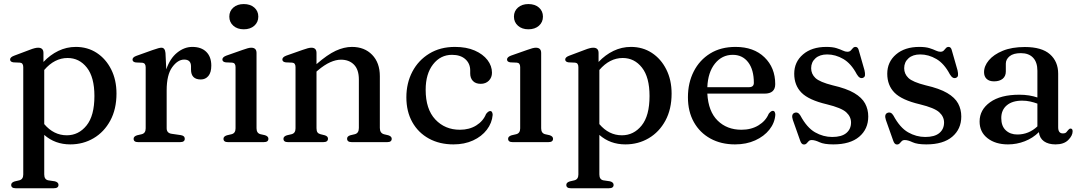

<svg xmlns="http://www.w3.org/2000/svg" viewBox="-20 -718 5462 970"><path d="M199.5 -450.5V-405Q233.5 -441 275 -461Q316.5 -481 363 -481Q422.5 -481 468.8 -450.8Q515 -420.5 541.8 -367.2Q568.5 -314 568.5 -245.5Q568.5 -166.5 537.2 -108.8Q506 -51 453 -19.8Q400 11.5 335 11.5Q258 11.5 203.5 -36.5V163Q203.5 189 223.5 193L257.5 198Q275.5 203 275.5 216Q275.5 233 252 233H59Q36.5 233 36.5 216Q36.5 204 54 198.5L77.5 193Q97.5 188 97.5 163.5V-379Q97.5 -400 81 -401.5L47.5 -403Q31 -405.5 31 -417.5Q31 -429 51 -436.5L129.5 -466Q157 -477 172.5 -477Q199.5 -477 199.5 -450.5ZM321.5 -425Q255.5 -425 203.5 -364.5V-91Q251.5 -34.5 317.5 -34.5Q377 -34.5 417 -83.8Q457 -133 457 -233Q457 -328 418.8 -376.5Q380.5 -425 321.5 -425Z M816 -450.5 820 -367.5Q839 -423 875 -452Q911 -481 951.5 -481Q997 -481 1022.2 -456Q1047.5 -431 1047.5 -386.5Q1047.5 -352 1032.8 -334.2Q1018 -316.5 994.5 -316.5Q945 -316.5 945 -366.5V-383.5Q944.5 -417 910.5 -417Q878 -417 850 -378.5Q822 -340 822 -261.5V-70Q822 -45.5 847.5 -42L892.5 -35.5Q913.5 -32.5 913.5 -17Q913.5 0 890 0H677.5Q655 0 655 -17Q655 -29 672.5 -34.5L696 -40Q716 -45 716 -69.5V-378Q716 -399 699.5 -401L666 -402.5Q649.5 -405 649.5 -417Q649.5 -429 669.5 -436L750.5 -465Q770.5 -472 780.2 -474.5Q790 -477 795.5 -477Q813.5 -477 816 -450.5Z M1211.5 -570Q1179 -570 1158.8 -588Q1138.5 -606 1138.5 -634Q1138.5 -662 1158.8 -679.8Q1179 -697.5 1211.5 -697.5Q1244.5 -697.5 1264.8 -679.8Q1285 -662 1285 -634Q1285 -606 1264.8 -588Q1244.5 -570 1211.5 -570ZM1276 -450.5V-70Q1276 -45 1296 -40L1318.5 -35Q1336 -29.5 1336 -17Q1336 0 1313 0H1131.5Q1109 0 1109 -17Q1109 -29 1126.5 -34.5L1150 -40Q1170 -45 1170 -69.5V-379Q1170 -400 1153.5 -401.5L1120 -403Q1103.5 -405.5 1103.5 -417.5Q1103.5 -429.5 1123.5 -437L1206 -466Q1235.5 -477 1249 -477Q1276 -477 1276 -450.5Z M1579 -450.5V-394Q1634 -442 1676.2 -461.5Q1718.5 -481 1758 -481Q1821.5 -481 1860.2 -441Q1899 -401 1899 -333V-71.5Q1899 -45 1921 -39.5L1942 -34.5Q1959 -29 1959 -17Q1959 0 1936.5 0H1757Q1733.5 0 1733.5 -17.5Q1733.5 -29.5 1749.5 -34.5L1772.5 -40Q1793 -45 1793 -71.5V-316.5Q1793 -366.5 1768.2 -391.5Q1743.5 -416.5 1702.5 -416.5Q1677.5 -416.5 1648.2 -403.5Q1619 -390.5 1586 -362.5L1579 -356.5V-70Q1579 -56 1584 -49.2Q1589 -42.5 1599 -40L1621 -34.5Q1637 -29.5 1637 -17.5Q1637 0 1613.5 0H1434.5Q1412 0 1412 -17Q1412 -29 1429.5 -34.5L1453 -40Q1473 -45 1473 -69.5V-379Q1473 -400 1456.5 -401.5L1423 -403Q1406.5 -405.5 1406.5 -417.5Q1406.5 -429.5 1426.5 -437L1509 -466Q1539 -477 1553 -477Q1579 -477 1579 -450.5Z M2465.5 -350.5Q2465.5 -326.5 2449.8 -310.5Q2434 -294.5 2408.5 -294.5Q2383 -294.5 2369.2 -309Q2355.5 -323.5 2355.5 -347V-362Q2355.5 -397 2331 -419Q2306.5 -441 2263.5 -441Q2205.5 -441 2168 -393Q2130.5 -345 2130.5 -264.5Q2130.5 -166.5 2179.2 -114.5Q2228 -62.5 2303.5 -62.5Q2351 -62.5 2386 -84.2Q2421 -106 2435.5 -142Q2447 -157 2456.5 -157Q2463 -157 2466 -151Q2469 -145 2469 -137.5Q2465.5 -96.5 2439.5 -62.5Q2413.5 -28.5 2370 -8.5Q2326.5 11.5 2271 11.5Q2200.5 11.5 2146.8 -18Q2093 -47.5 2063 -101Q2033 -154.5 2033 -226.5Q2033 -298 2063.2 -355.8Q2093.5 -413.5 2148.8 -447.2Q2204 -481 2278.5 -481Q2336.5 -481 2378.2 -462.8Q2420 -444.5 2442.8 -414.8Q2465.5 -385 2465.5 -350.5Z M2649.5 -570Q2617 -570 2596.8 -588Q2576.5 -606 2576.5 -634Q2576.5 -662 2596.8 -679.8Q2617 -697.5 2649.5 -697.5Q2682.5 -697.5 2702.8 -679.8Q2723 -662 2723 -634Q2723 -606 2702.8 -588Q2682.5 -570 2649.5 -570ZM2714 -450.5V-70Q2714 -45 2734 -40L2756.5 -35Q2774 -29.5 2774 -17Q2774 0 2751 0H2569.5Q2547 0 2547 -17Q2547 -29 2564.5 -34.5L2588 -40Q2608 -45 2608 -69.5V-379Q2608 -400 2591.5 -401.5L2558 -403Q2541.5 -405.5 2541.5 -417.5Q2541.5 -429.5 2561.5 -437L2644 -466Q2673.5 -477 2687 -477Q2714 -477 2714 -450.5Z M3004 -450.5V-405Q3038 -441 3079.5 -461Q3121 -481 3167.5 -481Q3227 -481 3273.2 -450.8Q3319.5 -420.5 3346.2 -367.2Q3373 -314 3373 -245.5Q3373 -166.5 3341.8 -108.8Q3310.5 -51 3257.5 -19.8Q3204.5 11.5 3139.5 11.5Q3062.5 11.5 3008 -36.5V163Q3008 189 3028 193L3062 198Q3080 203 3080 216Q3080 233 3056.5 233H2863.5Q2841 233 2841 216Q2841 204 2858.5 198.5L2882 193Q2902 188 2902 163.5V-379Q2902 -400 2885.5 -401.5L2852 -403Q2835.5 -405.5 2835.5 -417.5Q2835.5 -429 2855.5 -436.5L2934 -466Q2961.5 -477 2977 -477Q3004 -477 3004 -450.5ZM3126 -425Q3060 -425 3008 -364.5V-91Q3056 -34.5 3122 -34.5Q3181.5 -34.5 3221.5 -83.8Q3261.5 -133 3261.5 -233Q3261.5 -328 3223.2 -376.5Q3185 -425 3126 -425Z M3896.5 -293Q3896.5 -245 3842.5 -245H3553.5Q3558.5 -155 3605.5 -108.8Q3652.5 -62.5 3726 -62.5Q3775.5 -62.5 3812 -84.8Q3848.5 -107 3863.5 -143Q3875 -158 3884 -158Q3891 -158 3894 -152Q3897 -146 3897 -138Q3894 -97 3867 -63Q3840 -29 3795.2 -8.8Q3750.5 11.5 3693.5 11.5Q3623 11.5 3569.2 -18Q3515.5 -47.5 3485.5 -101Q3455.5 -154.5 3455.5 -226.5Q3455.5 -299.5 3484.8 -357Q3514 -414.5 3567.8 -447.8Q3621.5 -481 3696 -481Q3788 -481 3842.2 -428.5Q3896.5 -376 3896.5 -293ZM3682 -441Q3627.5 -441 3592 -396.8Q3556.5 -352.5 3553.5 -277.5H3763.5Q3788.5 -277.5 3788.5 -299.5Q3788.5 -366 3759.8 -403.5Q3731 -441 3682 -441Z M4159 -443Q4121.5 -443 4099.8 -423.5Q4078 -404 4078 -373.5Q4078 -344.5 4099.5 -324Q4121 -303.5 4186.5 -287Q4256.5 -271 4295.5 -248Q4334.5 -225 4350.5 -195.2Q4366.5 -165.5 4366.5 -129.5Q4366.5 -66 4320.8 -27.2Q4275 11.5 4190 11.5Q4143.5 11.5 4120.2 0.5Q4097 -10.5 4081 -10.5Q4071 -10.5 4065.5 -4.8Q4060 1 4055 6.5Q4050 12 4041 12Q4029 12 4022.5 -7.5L3985.5 -112Q3976 -141 3994 -148Q4011.5 -154.5 4023.5 -134.5Q4056.5 -73 4097.8 -49.5Q4139 -26 4184.5 -26Q4232 -26 4255.8 -46Q4279.5 -66 4279.5 -99Q4279.5 -128.5 4255.2 -150.8Q4231 -173 4157.5 -191Q4066 -212.5 4029.2 -249.8Q3992.5 -287 3992.5 -345.5Q3992.5 -405 4036.8 -443Q4081 -481 4154.5 -481Q4186 -481 4205.8 -474.8Q4225.5 -468.5 4238 -462.5Q4250.5 -456.5 4261 -456.5Q4272 -456.5 4278 -462.8Q4284 -469 4289 -475Q4294 -481 4302.5 -481Q4315 -481 4319 -462.5L4347.5 -363Q4351 -347.5 4350 -337.8Q4349 -328 4339 -324.5Q4323 -318.5 4308.5 -343Q4280 -397 4240.5 -420Q4201 -443 4159 -443Z M4629 -443Q4591.5 -443 4569.8 -423.5Q4548 -404 4548 -373.5Q4548 -344.5 4569.5 -324Q4591 -303.5 4656.5 -287Q4726.5 -271 4765.5 -248Q4804.5 -225 4820.5 -195.2Q4836.5 -165.5 4836.5 -129.5Q4836.5 -66 4790.8 -27.2Q4745 11.5 4660 11.5Q4613.5 11.5 4590.2 0.5Q4567 -10.5 4551 -10.5Q4541 -10.5 4535.5 -4.8Q4530 1 4525 6.5Q4520 12 4511 12Q4499 12 4492.5 -7.5L4455.5 -112Q4446 -141 4464 -148Q4481.5 -154.5 4493.5 -134.5Q4526.5 -73 4567.8 -49.5Q4609 -26 4654.5 -26Q4702 -26 4725.8 -46Q4749.5 -66 4749.5 -99Q4749.5 -128.5 4725.2 -150.8Q4701 -173 4627.5 -191Q4536 -212.5 4499.2 -249.8Q4462.5 -287 4462.5 -345.5Q4462.5 -405 4506.8 -443Q4551 -481 4624.5 -481Q4656 -481 4675.8 -474.8Q4695.5 -468.5 4708 -462.5Q4720.5 -456.5 4731 -456.5Q4742 -456.5 4748 -462.8Q4754 -469 4759 -475Q4764 -481 4772.5 -481Q4785 -481 4789 -462.5L4817.5 -363Q4821 -347.5 4820 -337.8Q4819 -328 4809 -324.5Q4793 -318.5 4778.5 -343Q4750 -397 4710.5 -420Q4671 -443 4629 -443Z M4929 -104Q4929 -163.5 4982 -201.5Q5035 -239.5 5129.5 -239.5Q5156 -239.5 5179 -235.8Q5202 -232 5221 -225.5V-360.5Q5221 -403.5 5199.2 -426.5Q5177.5 -449.5 5137.5 -449.5Q5099.5 -449.5 5080.5 -433.8Q5061.5 -418 5061.5 -396.5V-357Q5061.5 -333 5045.5 -320Q5029.5 -307 5002 -307Q4977.5 -307 4964.5 -319.5Q4951.5 -332 4951.5 -353.5Q4951.5 -384.5 4975.8 -413.5Q5000 -442.5 5046 -461.5Q5092 -480.5 5157.5 -480.5Q5243 -480.5 5284.5 -443.8Q5326 -407 5326 -345.5V-75Q5326 -44 5349.5 -44Q5362 -44 5367.2 -49.8Q5372.5 -55.5 5376.5 -61Q5382.5 -68.5 5388.5 -68.5Q5399 -68.5 5399 -54.5Q5399 -33 5377 -10.8Q5355 11.5 5312.5 11.5Q5276.5 11.5 5254.2 -4.2Q5232 -20 5228.5 -50.5Q5198.5 -20.5 5157.5 -4.5Q5116.5 11.5 5072.5 11.5Q5009 11.5 4969 -19.8Q4929 -51 4929 -104ZM5038.5 -121.5Q5038.5 -81 5061.2 -59.8Q5084 -38.5 5119.5 -38.5Q5177.5 -38.5 5221 -79.5V-194.5Q5203.5 -201 5184.5 -205.2Q5165.5 -209.5 5144 -209.5Q5094.5 -209.5 5066.5 -186Q5038.5 -162.5 5038.5 -121.5Z"/></svg>

Font: Fraunces 9pt
Style: Regular
Weight: 400
Version: Version 1.000;[b76b70a41]